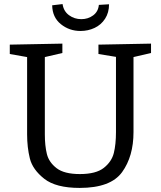

<svg xmlns="http://www.w3.org/2000/svg" viewBox="-20 -913 788 942"><path d="M721 -699V-653L635 -633V-265Q635 -146 579 -68.5Q523 9 371 9Q254 9 197 -36Q140 -81 126.5 -135.5Q113 -190 113 -254V-633L28 -648V-694L286 -699V-653L200 -633V-254Q200 -198 210 -157.5Q220 -117 257.5 -88Q295 -59 372 -59Q451 -59 489.5 -89.5Q528 -120 538.5 -162.5Q549 -205 549 -265V-634L463 -648V-694ZM236 -887 287 -893Q292 -858 318.5 -838.5Q345 -819 379 -819Q412 -819 437 -837.5Q462 -856 465 -889L515 -892Q515 -851 495.5 -821Q476 -791 444 -776Q412 -761 375 -761Q320 -761 278.5 -794.5Q237 -828 236 -887Z"/></svg>

Font: Bitter Pro
Style: Regular
Weight: 400
Designer: Sol Matas, and Bitter project Authors
Foundry: Sol Matas
Version: Version 1.010